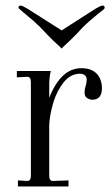

<svg xmlns="http://www.w3.org/2000/svg" viewBox="-20 -675 407 695"><path d="M274.9 -428.2Q311.5 -428.2 331.1 -407.2Q349.1 -386.2 349.1 -355Q349.1 -336.9 340.8 -325.2Q331.1 -314 314.9 -314Q304.7 -314 295.9 -319.8Q286.1 -325.2 286.1 -339.8Q286.1 -352.1 290 -363.8Q293.9 -375.5 293.9 -386.2Q293.9 -406.7 270 -408.2Q236.8 -408.2 211.9 -378.9Q186.5 -347.2 173.8 -306.2Q159.7 -259.3 158.2 -223.1V-39.1Q158.2 -20 170.9 -20L228 -22V0H44.9V-22L79.1 -20Q91.8 -20 91.8 -39.1V-377Q91.8 -397 79.1 -397L41 -395V-418H164.1Q160.6 -405.3 160.2 -398.9Q158.2 -381.3 158.2 -372.1V-320.8Q200.2 -428.2 274.9 -428.2ZM46.9 -647Q46.9 -654.8 55.2 -654.8Q60.1 -654.8 80.1 -643.1L203.1 -564.9L325.2 -643.1Q344.7 -654.8 351.1 -654.8Q358.9 -654.8 358.9 -647Q358.9 -643.6 352.1 -638.2Q350.1 -636.7 344.2 -632.3Q338.4 -627.9 335 -625Q302.7 -599.1 278.8 -575.2L255.9 -550.8L231.9 -526.9Q203.1 -500.5 203.1 -499Q204.1 -499 190.9 -511.2Q184.6 -517.1 173.8 -526.9L149.9 -550.8L127 -575.2Q103 -599.1 70.8 -625Q68.8 -627 63.5 -631.3Q58.1 -635.7 55.2 -638.2Q46.9 -645 46.9 -647Z"/></svg>

Font: Unna Light
Style: Regular
Weight: 300
Designer: Jorge de Buen Unna
Foundry: Omnibus-Type
Version: Version 2.007;PS 002.007;hotconv 1.0.88;makeotf.lib2.5.64775